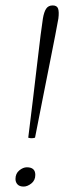

<svg xmlns="http://www.w3.org/2000/svg" viewBox="-20 -675 249 707"><path d="M96 -166Q90 -166 84 -168Q93 -240 101.5 -310.5Q110 -381 117 -441.5Q124 -502 129.5 -545.5Q135 -589 138 -607Q142 -631 150 -643Q158 -655 174 -655Q190 -655 194 -643Q198 -631 195 -607Q192 -589 183.5 -545.5Q175 -502 163 -441.5Q151 -381 137 -310.5Q123 -240 109 -168Q103 -166 96 -166ZM67 12Q52 12 44.5 4Q37 -4 37 -16Q37 -36 51 -47.5Q65 -59 79 -59Q110 -59 110 -31Q110 -11 95.5 0.5Q81 12 67 12Z"/></svg>

Font: Petrona ExtraLight
Style: Italic
Weight: 200
Italic angle: -9°
Designer: Ringo R. Seeber
Foundry: Ringo R. Seeber
Version: Version 2.001; ttfautohint (v1.8.3)